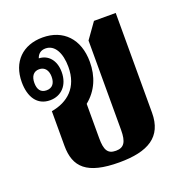

<svg xmlns="http://www.w3.org/2000/svg" viewBox="-108 -656 729 763"><g transform="rotate(-20 256.5 -274.5)"><path d="M270 11C392 11 459 -28 459 -130V-552H367L320 -486V-108C320 -57 307 -37 273 -37C238 -37 227 -57 227 -107V-252C274 -290 296 -343 296 -405C296 -502 239 -560 152 -560C68 -560 14 -507 14 -421C14 -359 41 -315 96 -315C143 -315 177 -349 177 -405C177 -456 148 -486 110 -487C115 -503 127 -515 148 -515C187 -515 209 -474 209 -415C209 -328 157 -284 87 -272V-126C87 -35 133 11 270 11ZM96 -357C71 -357 60 -374 60 -401C60 -428 72 -446 96 -446C120 -446 133 -428 133 -401C133 -374 121 -357 96 -357Z"/></g></svg>

Font: Noto Serif Thai ExtraCondensed ExtraBold
Style: Regular
Weight: 800
Width: 2
Designer: Monotype Design Team
Foundry: Monotype Imaging Inc.
Version: Version 2.002